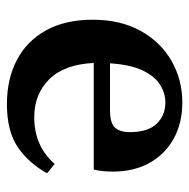

<svg xmlns="http://www.w3.org/2000/svg" viewBox="-16 -517 547 555"><g transform="rotate(90 257.5 -239.5)"><path d="M276 -444Q250 -444 225.5 -429Q201 -414 184 -379Q167 -344 163 -284H298Q337 -284 349.5 -299Q362 -314 362 -341Q362 -393 338 -418.5Q314 -444 276 -444ZM281 14Q208 14 153 -15Q98 -44 67.5 -99.5Q37 -155 37 -234Q37 -314 69 -372Q101 -430 155.5 -461.5Q210 -493 276 -493Q336 -493 381 -468Q426 -443 451 -398Q476 -353 476 -292Q476 -260 470 -237H162Q166 -152 209 -108.5Q252 -65 319 -65Q402 -65 454 -124L481 -102Q450 -47 404 -16.5Q358 14 281 14Z"/></g></svg>

Font: Source Serif 4 Semibold
Style: Regular
Weight: 600
Designer: Frank Grießhammer
Foundry: Adobe
Version: Version 4.005;hotconv 1.1.0;makeotfexe 2.6.0